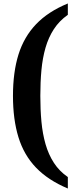

<svg xmlns="http://www.w3.org/2000/svg" viewBox="-20 -823 436 1088"><path d="M364.4 245.2Q252.7 198.3 184.1 126.9Q115.5 55.5 84.5 -45.5Q53.5 -146.4 53.5 -279.8Q53.5 -413.9 84.7 -514Q116 -614.1 184.3 -685.7Q252.7 -757.4 364.4 -803.3V-739Q316 -705.1 285.4 -658.1Q254.8 -611.1 238 -552.9Q221.2 -494.6 214.8 -425.9Q208.5 -357.2 208.5 -279.8Q208.5 -202.5 214.8 -133.7Q221.2 -65 238 -6.3Q254.8 52.4 285.4 99.7Q316 147 364.4 180.3Z"/></svg>

Font: Noto Serif Malayalam
Style: Regular
Weight: 400
Designer: Indian type Foundry, Jelle Bosma, Monotype Design Team
Foundry: Monotype Imaging Inc.
Version: Version 2.103